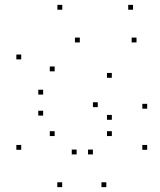

<svg xmlns="http://www.w3.org/2000/svg" viewBox="-20 -760 660 790"><path d="M417.5 10V-10H397.5V10ZM585.6 -143.6V-163.6H565.6V-143.6ZM585.6 -312.8V-332.8H565.6V-312.8ZM440.1 -439.9V-459.9H420.1V-439.9ZM157.5 -370.8V-390.8H137.5V-370.8ZM157.5 -284.4V-304.4H137.5V-284.4ZM382.3 -319.2V-339.2H362.3V-319.2ZM440.2 -267.1V-287.1H420.2V-267.1ZM440.2 -200.2V-220.2H420.2V-200.2ZM362.2 -124.6V-144.6H342.2V-124.6ZM295.3 -124.6V-144.6H275.3V-124.6ZM204.9 -200.2V-220.2H184.9V-200.2ZM204.9 -466.5V-486.5H184.9V-466.5ZM308.4 -585.4V-605.4H288.4V-585.4ZM541.7 -585.4V-605.4H521.7V-585.4ZM527.5 -720V-740H507.5V-720ZM236.2 -720V-740H216.2V-720ZM67.3 -515.6V-535.6H47.3V-515.6ZM67.3 -143.6V-163.6H47.3V-143.6ZM235.8 10V-10H215.8V10Z"/></svg>

Font: Monaspace Krypton Dots Var
Style: Regular
Weight: 400
Designer: Riley Cran and the Lettermatic Team
Version: Version 1.100 (Monaspace Krypton Dots)